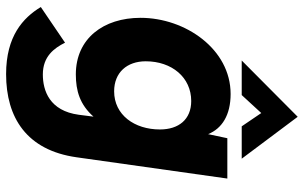

<svg xmlns="http://www.w3.org/2000/svg" viewBox="-199 -559 972 614"><g transform="rotate(90 287.0 -252.0)"><path d="M217 214.5C356.5 214.5 460.5 148.5 483 -11L551 -493H422L409 -431.5C391 -476 348 -503.5 280.5 -503.5C137 -503.5 37 -358.5 37 -215.5C37 -97 103 -8.5 218 -8.5C270.5 -8.5 314.5 -21.5 353 -65L347 -18C334.5 75.5 270 97 218 97C160.5 97 134 61 116.5 26L2.5 103.5C37 160.5 96 214.5 217 214.5ZM173.5 -539H284L341.5 -601.5L384 -539H487.5L353.5 -718ZM176 -232C176 -315.5 227.5 -377.5 303 -377.5C362 -377.5 394 -337.5 394 -277.5C394 -196 347.5 -131 272 -131C212 -131 176 -172 176 -232Z"/></g></svg>

Font: HK Grotesk ExtraBold
Style: Italic
Weight: 800
Italic angle: -16°
Designer: Alfredo Marco Pradil
Foundry: Hanken Design Co.
Version: Version 3.001;FEAKit 1.0